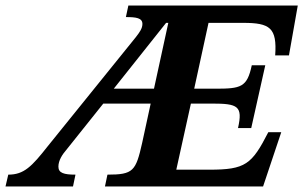

<svg xmlns="http://www.w3.org/2000/svg" viewBox="-89 -677 1101 697"><path d="M176 0 185 -43C143 -43 123 -49 123 -72C123 -95 138 -117 151 -132L286 -301H458L427 -158C404 -56 395 -43 301 -43L292 0H866L932 -197H885C825 -80 802 -61 671 -61H551L604 -301H680C775 -301 793 -292 775 -212H823L874 -440H825C808 -360 786 -355 692 -355H616L668 -594H794C891 -594 917 -576 910 -476H960L992 -657H377L368 -615C405 -615 428 -612 428 -590C428 -574 418 -560 404 -542L85 -147C26 -72 -2 -43 -59 -43L-69 0ZM324 -355 514 -594H522L470 -355Z"/></svg>

Font: STIX Two Text
Style: Bold Italic
Weight: 700
Italic angle: -12°
Designer: Ross Mills, John Hudson & Paul Hanslow, Tiro Typeworks Ltd; with prior portions MicroPress Inc. and Coen Hoffman, Elsevi
Foundry: Tiro Typeworks Ltd
Version: Version 2.13 b171